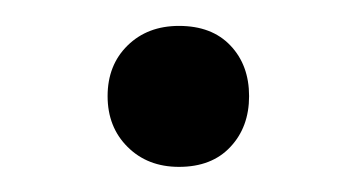

<svg xmlns="http://www.w3.org/2000/svg" viewBox="-20 -341 268 149"><path d="M118.9 -211.5Q94.5 -211.5 79 -227Q63.5 -242.4 63.5 -266.4Q63.5 -290.5 79 -305.7Q94.5 -320.9 118.9 -320.9Q144.4 -320.9 158.8 -305.7Q173.3 -290.5 173.3 -266.4Q173.3 -242.4 158.8 -227Q144.4 -211.5 118.9 -211.5Z"/></svg>

Font: Nunito Variable Extra Light
Style: Italic
Weight: 200
Italic angle: -9°
Designer: Vernon Adams
Foundry: Vernon Adams
Version: Version 3.602